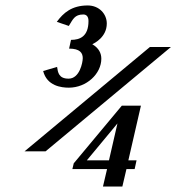

<svg xmlns="http://www.w3.org/2000/svg" viewBox="-20 -683 646 703"><path d="M231 -395C195 -395 192 -418 189 -438L138 -423C152 -368 205 -362 232 -362C297 -362 351 -413 351 -468C351 -488 342 -507 318 -521C326 -525 371 -547 371 -597C371 -631 344 -663 301 -663C243 -663 212 -636 188 -603L232 -588C247 -612 253 -630 285 -630C296 -630 304 -623 304 -606C304 -549 272 -537 240 -537L233 -505C273 -505 283 -489 283 -470C283 -455 272 -395 231 -395ZM70 -129H147L606 -511H529ZM250 -85 245 -64H372L357 0H428L443 -64H473L480 -96H450L496 -296H426ZM410 -231 379 -96H298Z"/></svg>

Font: Pfennig
Style: BoldItalic
Weight: 700
Italic angle: -13°
Version: Version 20100423